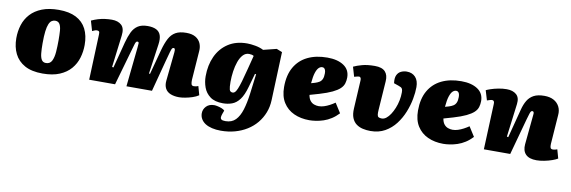

<svg xmlns="http://www.w3.org/2000/svg" viewBox="-54 -959 4803 1614"><g transform="rotate(10 2347.5 -152.0)"><path d="M301 17Q208 17 149 -15.5Q90 -48 61.5 -105.5Q33 -163 33 -238Q33 -298 50 -351.5Q67 -405 104.5 -446Q142 -487 201.5 -510.5Q261 -534 345 -534Q434 -534 492.5 -504Q551 -474 580 -417.5Q609 -361 609 -281Q609 -224 593 -170.5Q577 -117 541 -75Q505 -33 446 -8Q387 17 301 17ZM314 -75Q349 -75 364 -105Q379 -135 382.5 -182.5Q386 -230 386 -282Q386 -327 383.5 -362.5Q381 -398 369 -418.5Q357 -439 330 -439Q314 -439 300.5 -430Q287 -421 277.5 -398.5Q268 -376 263 -336Q258 -296 258 -233Q258 -184 261.5 -148.5Q265 -113 277 -94Q289 -75 314 -75Z M1050 -334Q1052 -358 1053 -372Q1054 -386 1040 -386Q1033 -386 1028 -377.5Q1023 -369 1017.5 -348Q1012 -327 1001 -291L918 0H697L712 -387Q713 -408 708 -414Q703 -420 689 -420Q679 -420 667 -414.5Q655 -409 650 -407L625 -492Q653 -505 681 -513.5Q709 -522 739 -526Q769 -530 798 -530Q851 -530 880.5 -502.5Q910 -475 902 -413L868 -139L880 -137L938 -360Q952 -413 970.5 -451Q989 -489 1020.5 -509.5Q1052 -530 1104 -530Q1149 -530 1177 -516Q1205 -502 1215.5 -472Q1226 -442 1219 -393L1183 -139L1192 -137L1249 -350Q1266 -412 1287 -451.5Q1308 -491 1342.5 -510.5Q1377 -530 1434 -530Q1483 -530 1513 -512Q1543 -494 1556 -464Q1569 -434 1566 -398L1548 -150Q1547 -127 1551 -113Q1555 -99 1572 -99Q1583 -99 1591.5 -101Q1600 -103 1610 -107L1631 -32Q1609 -17 1578.5 -7Q1548 3 1517.5 8.5Q1487 14 1466 14Q1424 14 1393 1.5Q1362 -11 1347.5 -38Q1333 -65 1337 -105L1362 -349Q1364 -372 1361 -379Q1358 -386 1350 -386Q1342 -386 1337 -378.5Q1332 -371 1325 -346Q1318 -321 1304 -269L1233 0H1015Z M2071 -289 2061 -290 2028 -173Q2008 -101 1979.5 -63.5Q1951 -26 1915 -13Q1879 0 1838 0Q1768 0 1728.5 -29.5Q1689 -59 1672.5 -104.5Q1656 -150 1656 -199Q1656 -294 1690.5 -369Q1725 -444 1791.5 -487.5Q1858 -531 1953 -531Q1982 -531 2022 -524Q2062 -517 2093 -501L2205 -529L2253 -510L2237 -97Q2235 -40 2215.5 10Q2196 60 2162.5 100.5Q2129 141 2082.5 170Q2036 199 1980 214.5Q1924 230 1860 230Q1819 230 1785 222Q1751 214 1727.5 199Q1704 184 1691 162Q1678 140 1678 113Q1678 79 1702.5 53.5Q1727 28 1770 28Q1781 28 1799.5 32Q1818 36 1835.5 43Q1853 50 1860 59L1850 86Q1844 102 1842.5 115.5Q1841 129 1850 136.5Q1859 144 1885 144Q1939 144 1971 111Q2003 78 2021 19.5Q2039 -39 2049 -115ZM1904 -103Q1914 -103 1923 -112Q1932 -121 1942 -144.5Q1952 -168 1964.5 -210.5Q1977 -253 1994 -320L2024 -437Q2017 -442 2006 -444.5Q1995 -447 1984 -447Q1953 -447 1931.5 -423.5Q1910 -400 1896.5 -362Q1883 -324 1876.5 -278.5Q1870 -233 1870 -189Q1870 -144 1875.5 -123.5Q1881 -103 1904 -103Z M2638 -531Q2725 -531 2777.5 -496Q2830 -461 2830 -395Q2830 -368 2822.5 -343.5Q2815 -319 2793 -298.5Q2771 -278 2730.5 -258.5Q2690 -239 2623 -219L2543 -196Q2548 -165 2562 -147.5Q2576 -130 2595.5 -123Q2615 -116 2635 -116Q2657 -116 2680.5 -123.5Q2704 -131 2727.5 -143.5Q2751 -156 2771 -170L2823 -88Q2795 -58 2763 -37.5Q2731 -17 2697.5 -6Q2664 5 2633 9.5Q2602 14 2578 14Q2504 14 2446 -12.5Q2388 -39 2354.5 -92Q2321 -145 2321 -225Q2321 -326 2360 -394Q2399 -462 2470 -496.5Q2541 -531 2638 -531ZM2639 -396Q2639 -415 2634.5 -425.5Q2630 -436 2623.5 -440Q2617 -444 2609 -444Q2593 -444 2579 -430.5Q2565 -417 2554.5 -385Q2544 -353 2539 -295L2571 -304Q2593 -311 2608 -320.5Q2623 -330 2631 -348Q2639 -366 2639 -396Z M3315 -531Q3362 -531 3389.5 -501Q3417 -471 3417 -416Q3417 -371 3406.5 -314.5Q3396 -258 3373 -200.5Q3350 -143 3313 -94.5Q3276 -46 3223 -16Q3170 14 3099 14Q3066 14 3034.5 7Q3003 0 2978.5 -18Q2954 -36 2941 -68Q2928 -100 2931 -150L2944 -383Q2945 -395 2943.5 -404Q2942 -413 2935.5 -417.5Q2929 -422 2913 -418L2886 -411L2862 -493Q2891 -507 2935 -519Q2979 -531 3043 -531Q3104 -531 3131 -502Q3158 -473 3154 -420L3137 -174Q3135 -147 3137 -132Q3139 -117 3148 -111.5Q3157 -106 3176 -106Q3195 -106 3213.5 -120.5Q3232 -135 3248 -159.5Q3264 -184 3277 -215.5Q3290 -247 3297 -282Q3304 -317 3304 -351Q3304 -370 3300 -379Q3296 -388 3288.5 -392.5Q3281 -397 3269 -401L3226 -416Q3220 -460 3232 -485Q3244 -510 3267 -520.5Q3290 -531 3315 -531Z M3781 -531Q3868 -531 3920.5 -496Q3973 -461 3973 -395Q3973 -368 3965.5 -343.5Q3958 -319 3936 -298.5Q3914 -278 3873.5 -258.5Q3833 -239 3766 -219L3686 -196Q3691 -165 3705 -147.5Q3719 -130 3738.5 -123Q3758 -116 3778 -116Q3800 -116 3823.5 -123.5Q3847 -131 3870.5 -143.5Q3894 -156 3914 -170L3966 -88Q3938 -58 3906 -37.5Q3874 -17 3840.5 -6Q3807 5 3776 9.5Q3745 14 3721 14Q3647 14 3589 -12.5Q3531 -39 3497.5 -92Q3464 -145 3464 -225Q3464 -326 3503 -394Q3542 -462 3613 -496.5Q3684 -531 3781 -531ZM3782 -396Q3782 -415 3777.5 -425.5Q3773 -436 3766.5 -440Q3760 -444 3752 -444Q3736 -444 3722 -430.5Q3708 -417 3697.5 -385Q3687 -353 3682 -295L3714 -304Q3736 -311 3751 -320.5Q3766 -330 3774 -348Q3782 -366 3782 -396Z M4695 -32Q4680 -22 4649 -11Q4618 0 4582 7Q4546 14 4517 14Q4453 14 4424 -16.5Q4395 -47 4400 -102L4425 -361Q4427 -375 4423 -381Q4419 -387 4413 -387Q4405 -387 4400.5 -381.5Q4396 -376 4391 -360.5Q4386 -345 4376 -310L4291 0H4066L4082 -390Q4083 -405 4078 -412.5Q4073 -420 4063 -420Q4055 -420 4045 -417Q4035 -414 4020 -409L3995 -492Q4006 -498 4034 -507.5Q4062 -517 4098 -524Q4134 -531 4168 -531Q4221 -531 4251 -504.5Q4281 -478 4274 -423L4238 -139L4250 -136L4314 -382Q4326 -429 4346 -462Q4366 -495 4400 -513Q4434 -531 4490 -531Q4537 -531 4569.5 -513.5Q4602 -496 4618.5 -464Q4635 -432 4631 -391L4613 -142Q4612 -120 4616.5 -109.5Q4621 -99 4637 -99Q4648 -99 4658 -102Q4668 -105 4674 -107Z"/></g></svg>

Font: Literata Black
Style: Italic
Weight: 900
Italic angle: -2°
Designer: Latin by Veronika Burian and Jose Scaglione. Greek by Irene Vlachou. Cyrillic by Vera Evstafieva
Foundry: TypeTogether
Version: Version 3.002